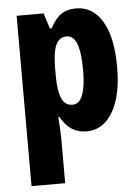

<svg xmlns="http://www.w3.org/2000/svg" viewBox="-56 -603 642 887"><g transform="rotate(-5 265.5 -160.0)"><path d="M330 -560Q408 -560 452 -485.5Q496 -411 496 -274Q496 -184 475.5 -120.5Q455 -57 418 -23.5Q381 10 331 10Q303 10 280.5 1Q258 -8 241 -25.5Q224 -43 210 -67H205Q207 -38 208.5 -14Q210 10 210 28V240H54V-550H179L202 -478H210Q226 -508 243 -526Q260 -544 281.5 -552Q303 -560 330 -560ZM276 -435Q252 -435 237.5 -419.5Q223 -404 216.5 -372Q210 -340 210 -289V-264Q210 -215 216.5 -182.5Q223 -150 237.5 -134Q252 -118 276 -118Q297 -118 310.5 -135.5Q324 -153 331 -187.5Q338 -222 338 -274Q338 -356 322.5 -395.5Q307 -435 276 -435Z"/></g></svg>

Font: Noto Sans Display Condensed ExtraBold
Style: Regular
Weight: 800
Width: 3
Designer: Monotype Design Team
Foundry: Monotype Imaging Inc.
Version: Version 2.003